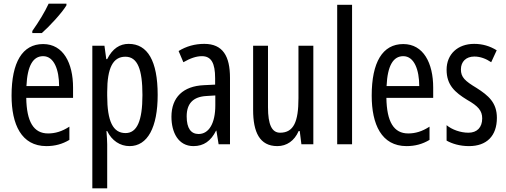

<svg xmlns="http://www.w3.org/2000/svg" viewBox="-20 -786 2759 1046"><path d="M342 -757V-766H245C224 -721 194 -671 156 -617V-606H208C249 -642 317 -715 342 -757ZM215 -546C102 -546 43 -447 43 -265C43 -109 96 10 233 10C279 10 320 -1 358 -24V-96C318 -70 281 -59 242 -59C163 -59 125 -123 123 -253H378V-309C378 -442 325 -546 215 -546ZM215 -480C275 -480 302 -405 302 -317H124C129 -428 160 -480 215 -480Z M681 -547C633 -547 593 -522 564 -464H559L549 -537H483V240H564V0C564 -20 562 -44 560 -72H564C589 -20 634 10 686 10C784 10 839 -92 839 -269C839 -454 784 -547 681 -547ZM663 -477C730 -477 756 -407 756 -268C756 -127 726 -61 664 -61C596 -61 564 -124 564 -265V-285C564 -417 596 -477 663 -477Z M1093 -547C1042 -547 995 -534 953 -508L979 -447C1017 -469 1050 -480 1080 -480C1131 -480 1152 -442 1152 -360V-325L1091 -322C978 -317 914 -256 914 -150C914 -65 951 10 1034 10C1090 10 1129 -18 1157 -74H1159L1171 0H1233V-362C1233 -480 1194 -547 1093 -547ZM1105 -263 1153 -266V-212C1153 -114 1118 -56 1062 -56C1021 -56 997 -86 997 -152C997 -222 1032 -259 1105 -263Z M1687 -537H1606V-251C1606 -123 1580 -63 1506 -63C1461 -63 1440 -107 1440 -202V-537H1359V-187C1359 -67 1394 10 1491 10C1542 10 1584 -19 1607 -72H1613L1622 0H1687Z M1898 0V-760H1817V0Z M2177 -546C2064 -546 2005 -447 2005 -265C2005 -109 2058 10 2195 10C2241 10 2282 -1 2320 -24V-96C2280 -70 2243 -59 2204 -59C2125 -59 2087 -123 2085 -253H2340V-309C2340 -442 2287 -546 2177 -546ZM2177 -480C2237 -480 2264 -405 2264 -317H2086C2091 -428 2122 -480 2177 -480Z M2687 -144C2687 -226 2642 -265 2576 -307C2513 -345 2491 -365 2491 -408C2491 -450 2519 -478 2564 -478C2597 -478 2628 -466 2656 -447L2686 -512C2649 -535 2609 -547 2563 -547C2474 -547 2413 -491 2413 -406C2413 -323 2458 -283 2525 -242C2585 -208 2607 -183 2607 -141C2607 -92 2579 -63 2532 -63C2488 -63 2442 -80 2413 -104V-20C2443 -3 2485 10 2535 10C2631 10 2687 -45 2687 -144Z"/></svg>

Font: Noto Sans Gurmukhi UI ExtraCondensed
Style: Regular
Weight: 400
Width: 2
Designer: Jelle Bosma - Monotype Design Team
Foundry: Monotype Imaging Inc.
Version: Version 2.004